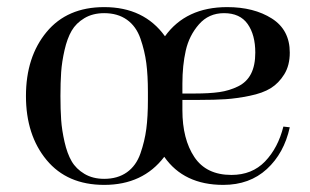

<svg xmlns="http://www.w3.org/2000/svg" viewBox="-20 -500 873 540"><path d="M619 -480Q694 -480 744.5 -448Q795 -416 795 -352Q795 -316 779.5 -291Q764 -266 741.5 -252Q719 -238 682 -230.5Q645 -223 614.5 -221Q584 -219 540 -219H493V-190Q493 -109 526.5 -58.5Q560 -8 631 -8Q689 -8 725.5 -46Q762 -84 777 -144L795 -142Q779 -69 730.5 -24.5Q682 20 608 20Q497 20 442 -59Q382 20 273 20Q169 20 111 -50Q53 -120 53 -230Q53 -340 111 -410Q169 -480 273 -480Q385 -480 444 -398Q503 -480 619 -480ZM273 3Q311 3 337 -15.5Q363 -34 375 -68.5Q387 -103 391.5 -137.5Q396 -172 396 -219V-241Q396 -288 391.5 -322.5Q387 -357 375 -391.5Q363 -426 337 -444.5Q311 -463 273 -463Q241 -463 217.5 -449Q194 -435 181.5 -413.5Q169 -392 161.5 -359Q154 -326 152 -297Q150 -268 150 -230Q150 -192 152 -163Q154 -134 161.5 -101Q169 -68 181.5 -46.5Q194 -25 217.5 -11Q241 3 273 3ZM493 -237H528Q569 -237 597 -241Q625 -245 649.5 -257Q674 -269 686 -292.5Q698 -316 698 -352Q698 -402 676.5 -432.5Q655 -463 610 -463Q567 -463 539.5 -431.5Q512 -400 502.5 -358Q493 -316 493 -265Z"/></svg>

Font: Elsie Swash Caps
Style: Regular
Weight: 400
Designer: Alejandro Inler
Foundry: Alejandro Inler
Version: 1.001